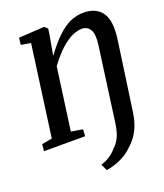

<svg xmlns="http://www.w3.org/2000/svg" viewBox="-178 -868 1057 1236"><g transform="rotate(-20 350.5 -250.0)"><path d="M336.5 252.5 316 208Q347 199 375 181.2Q403 163.5 424.5 137.5Q454.5 109.5 469.5 75.2Q484.5 41 492.5 -17L561 -519Q571.5 -593 552.8 -625.2Q534 -657.5 496 -657.5Q465.5 -657.5 429.2 -641Q393 -624.5 351.2 -587.2Q309.5 -550 262.5 -486L204 -59.5L283.5 -46.5L280 0H-1.5L3 -46.5L73.5 -59.5L158.5 -683L92 -694L97.5 -741.5L265.5 -751.5H273L294 -733L288.5 -693.5L264 -556Q314.5 -625 359.2 -668Q404 -711 448.5 -731.2Q493 -751.5 541 -751.5Q627 -751.5 667.2 -694.5Q707.5 -637.5 689 -509L623.5 -47Q617 2.5 602.8 42Q588.5 81.5 566.8 112.2Q545 143 515.5 168.5Q481 202.5 432.2 224.2Q383.5 246 336.5 252.5Z"/></g></svg>

Font: Merriweather SemiBold
Style: Italic
Weight: 600
Italic angle: -7.8°
Version: Version 2.101